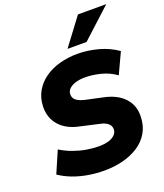

<svg xmlns="http://www.w3.org/2000/svg" viewBox="-168 -1051 1001 1173"><g transform="rotate(-20 332.0 -465.0)"><path d="M308 11Q255 11 203.5 2.5Q152 -6 105.5 -23.5Q59 -41 21 -67L82 -208Q121 -184 163 -169Q205 -154 246 -147Q287 -140 325 -140Q364 -140 390.5 -148.5Q417 -157 431 -172Q445 -187 446 -205Q446 -222 438 -234Q430 -246 413 -255Q396 -264 368 -269L253 -295Q172 -312 128.5 -362Q85 -412 87 -485Q89 -540 113.5 -583Q138 -626 180.5 -656Q223 -686 278 -701Q333 -716 393 -716Q461 -716 528.5 -697.5Q596 -679 650 -641L587 -506Q543 -538 489.5 -551.5Q436 -565 389 -565Q353 -565 326 -556.5Q299 -548 284 -533Q269 -518 269 -499Q268 -475 285.5 -460Q303 -445 341 -436L456 -411Q541 -393 585.5 -343.5Q630 -294 627 -224Q626 -165 600 -120.5Q574 -76 529.5 -47Q485 -18 428 -3.5Q371 11 308 11ZM348 -765 480 -941H664L472 -765Z"/></g></svg>

Font: Nunito Sans 11pt Black
Style: Italic
Weight: 900
Italic angle: -9°
Version: Version 3.101;gftools[0.9.27]